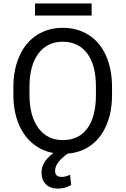

<svg xmlns="http://www.w3.org/2000/svg" viewBox="-20 -882 728 1113"><path d="M57.6 0ZM629.4 -332.5Q629.4 -228 594.2 -150.1Q559.1 -72.3 494.6 -31.2Q430.2 9.8 344.2 9.8Q260.3 9.8 195.3 -31.5Q130.4 -72.8 94.5 -149.2Q58.6 -225.6 57.6 -326.2V-377.4Q57.6 -480 93.3 -558.6Q128.9 -637.2 194.1 -679Q259.3 -720.7 343.3 -720.7Q428.7 -720.7 493.9 -679.4Q559.1 -638.2 594.2 -559.8Q629.4 -481.4 629.4 -377.4ZM536.1 -378.4Q536.1 -504.9 485.4 -572.5Q434.6 -640.1 343.3 -640.1Q254.4 -640.1 203.4 -572.5Q152.3 -504.9 150.9 -384.8V-332.5Q150.9 -210 202.4 -139.9Q253.9 -69.8 344.2 -69.8Q435.1 -69.8 484.9 -136Q534.7 -202.1 536.1 -325.7ZM382.8 0 354.5 22Q299.3 66.4 299.3 108.4Q299.3 143.6 337.4 143.6Q360.8 143.6 386.2 130.9L392.6 189.9Q358.4 211.4 314.5 211.4Q271 211.4 245.8 186Q220.7 160.6 220.7 118.7Q220.7 75.2 253.4 37.6Q286.1 0 346.2 -27.3ZM511.2 -792H183.1V-861.8H511.2Z"/></svg>

Font: Roboto
Style: Regular
Weight: 400
Designer: Google
Version: Version 2.134; 2016; ttfautohint (v1.6)